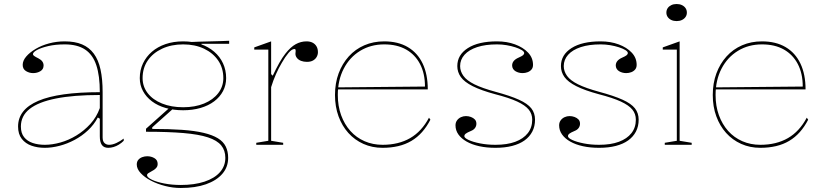

<svg xmlns="http://www.w3.org/2000/svg" viewBox="-20 -721 4109 956"><path d="M302 -515Q353 -515 388.5 -500Q424 -485 447 -454Q470 -423 480.5 -375Q491 -327 491 -262V-37Q491 -17 500.5 -8.5Q510 0 523 0Q540 0 559.5 -9Q579 -18 596 -31V-20Q585 -9 572 -1Q559 7 545.5 11Q532 15 519 15Q497 15 487 0.5Q477 -14 477 -43Q477 -76 477 -91.5Q477 -107 477 -114.5Q477 -122 477 -130L467 -136Q448 -100 418 -72Q388 -44 351.5 -24.5Q315 -5 276.5 5Q238 15 203 15Q167 15 137 4.5Q107 -6 88.5 -29.5Q70 -53 70 -91Q70 -176 171 -219Q272 -262 477 -262Q477 -344 459.5 -396.5Q442 -449 403.5 -474.5Q365 -500 302 -500Q256 -500 220 -491.5Q184 -483 164 -472Q144 -461 144 -451Q144 -447 150 -442.5Q156 -438 172 -430Q197 -417 197 -395Q197 -376 181 -366.5Q165 -357 145 -357Q126 -357 109.5 -367Q93 -377 93 -398Q93 -419 110.5 -439.5Q128 -460 157.5 -477.5Q187 -495 224.5 -505Q262 -515 302 -515ZM477 -248Q346 -248 258.5 -230.5Q171 -213 127.5 -178.5Q84 -144 84 -91Q84 -58 100 -38Q116 -18 143 -9Q170 0 203 0Q240 0 281 -11.5Q322 -23 360.5 -46.5Q399 -70 430 -104Q461 -138 477 -183Z M880 215Q841 215 802 205Q763 195 731.5 178.5Q700 162 680.5 141Q661 120 661 98Q661 84 668.5 75Q676 66 688 61.5Q700 57 713 57Q733 57 749 66.5Q765 76 765 95Q765 106 759.5 113Q754 120 746.5 125Q739 130 731 134Q723 138 717.5 142Q712 146 712 151Q712 162 735.5 173.5Q759 185 797.5 192.5Q836 200 880 200Q948 200 998 183.5Q1048 167 1075 136.5Q1102 106 1102 65Q1102 28 1081.5 3Q1061 -22 1015.5 -37Q970 -52 894 -58.5Q818 -65 707 -65V-80L828 -188L840 -178L738 -87V-79Q823 -79 886.5 -74.5Q950 -70 994 -59.5Q1038 -49 1065 -32.5Q1092 -16 1104 8.5Q1116 33 1116 65Q1116 111 1087 144.5Q1058 178 1005.5 196.5Q953 215 880 215ZM892 -172Q844 -172 804.5 -183.5Q765 -195 736.5 -216.5Q708 -238 692 -267.5Q676 -297 676 -332Q676 -372 692 -405.5Q708 -439 736.5 -463.5Q765 -488 804.5 -501.5Q844 -515 892 -515Q940 -515 979 -501.5Q1018 -488 1046.5 -463.5Q1075 -439 1090.5 -405.5Q1106 -372 1106 -332Q1106 -297 1090.5 -267.5Q1075 -238 1046.5 -216.5Q1018 -195 978.5 -183.5Q939 -172 892 -172ZM892 -187Q951 -187 996 -205.5Q1041 -224 1066.5 -257Q1092 -290 1092 -332Q1092 -382 1066.5 -419.5Q1041 -457 996 -478.5Q951 -500 892 -500Q833 -500 787 -478.5Q741 -457 715.5 -419.5Q690 -382 690 -332Q690 -290 715.5 -257Q741 -224 787 -205.5Q833 -187 892 -187ZM983 -490 934 -512Q953 -513 971.5 -513.5Q990 -514 1009 -514.5Q1028 -515 1046.5 -515.5Q1065 -516 1083.5 -516.5Q1102 -517 1121 -518V-503H983Z M1256 0V-10L1316 -20V-474H1246V-485L1330 -515V-352L1338 -344Q1355 -380 1370.5 -407.5Q1386 -435 1401 -454Q1427 -487 1452.5 -501Q1478 -515 1506 -515Q1524 -515 1536.5 -508.5Q1549 -502 1556 -490Q1563 -478 1563 -461Q1563 -449 1557 -438Q1551 -427 1539 -420Q1527 -413 1508 -413Q1492 -413 1479 -418Q1466 -423 1458.5 -432.5Q1451 -442 1451 -453Q1451 -457 1451.5 -459.5Q1452 -462 1452 -465Q1452 -468 1452 -470Q1452 -477 1446 -477Q1433 -477 1416.5 -457.5Q1400 -438 1383 -408Q1368 -383 1354 -351.5Q1340 -320 1330 -287V-20L1390 -10V0Z M1893 -515Q1962 -515 2010.5 -486.5Q2059 -458 2084.5 -404.5Q2110 -351 2110 -276H1662V-286L2096 -290Q2096 -355 2071.5 -402Q2047 -449 2002 -474.5Q1957 -500 1893 -500Q1826 -500 1773.5 -468Q1721 -436 1691.5 -379Q1662 -322 1662 -248Q1662 -193 1678.5 -147.5Q1695 -102 1724.5 -69Q1754 -36 1795 -18Q1836 0 1885 0Q1925 0 1959.5 -8.5Q1994 -17 2022.5 -33.5Q2051 -50 2074.5 -75.5Q2098 -101 2116 -135L2123 -125Q2105 -90 2081.5 -63.5Q2058 -37 2028.5 -19.5Q1999 -2 1963 6.5Q1927 15 1885 15Q1833 15 1789.5 -4.5Q1746 -24 1714.5 -59Q1683 -94 1665.5 -142Q1648 -190 1648 -248Q1648 -307 1666 -355.5Q1684 -404 1716.5 -440Q1749 -476 1794 -495.5Q1839 -515 1893 -515Z M2447 15Q2403 15 2366.5 7Q2330 -1 2303.5 -16Q2277 -31 2262.5 -51.5Q2248 -72 2248 -97Q2248 -111 2255.5 -121.5Q2263 -132 2275 -137.5Q2287 -143 2300 -143Q2313 -143 2325 -138.5Q2337 -134 2344.5 -126Q2352 -118 2352 -105Q2352 -93 2345 -83.5Q2338 -74 2325 -69Q2306 -61 2299 -55.5Q2292 -50 2292 -43Q2292 -34 2313.5 -24Q2335 -14 2370.5 -7Q2406 0 2447 0Q2505 0 2545.5 -15Q2586 -30 2608 -58Q2630 -86 2630 -125Q2630 -154 2612.5 -175.5Q2595 -197 2555 -215.5Q2515 -234 2445 -252Q2375 -271 2333.5 -292Q2292 -313 2274.5 -337.5Q2257 -362 2257 -392Q2257 -448 2309.5 -481.5Q2362 -515 2455 -515Q2504 -515 2544.5 -500Q2585 -485 2609.5 -459Q2634 -433 2634 -398Q2634 -384 2626.5 -375Q2619 -366 2607 -361.5Q2595 -357 2582 -357Q2572 -357 2563 -359.5Q2554 -362 2546.5 -366.5Q2539 -371 2534.5 -378.5Q2530 -386 2530 -395Q2530 -420 2562 -434Q2578 -441 2584 -446Q2590 -451 2590 -457Q2590 -464 2578 -471.5Q2566 -479 2546 -485.5Q2526 -492 2502.5 -496Q2479 -500 2455 -500Q2397 -500 2356 -486.5Q2315 -473 2293 -448.5Q2271 -424 2271 -392Q2271 -366 2287.5 -343Q2304 -320 2342.5 -301Q2381 -282 2447 -264Q2521 -244 2564 -224.5Q2607 -205 2625.5 -181.5Q2644 -158 2644 -125Q2644 -92 2630.5 -66Q2617 -40 2592 -22Q2567 -4 2530.5 5.5Q2494 15 2447 15Z M2963 15Q2919 15 2882.5 7Q2846 -1 2819.5 -16Q2793 -31 2778.5 -51.5Q2764 -72 2764 -97Q2764 -111 2771.5 -121.5Q2779 -132 2791 -137.5Q2803 -143 2816 -143Q2829 -143 2841 -138.5Q2853 -134 2860.5 -126Q2868 -118 2868 -105Q2868 -93 2861 -83.5Q2854 -74 2841 -69Q2822 -61 2815 -55.5Q2808 -50 2808 -43Q2808 -34 2829.5 -24Q2851 -14 2886.5 -7Q2922 0 2963 0Q3021 0 3061.5 -15Q3102 -30 3124 -58Q3146 -86 3146 -125Q3146 -154 3128.5 -175.5Q3111 -197 3071 -215.5Q3031 -234 2961 -252Q2891 -271 2849.5 -292Q2808 -313 2790.5 -337.5Q2773 -362 2773 -392Q2773 -448 2825.5 -481.5Q2878 -515 2971 -515Q3020 -515 3060.5 -500Q3101 -485 3125.5 -459Q3150 -433 3150 -398Q3150 -384 3142.5 -375Q3135 -366 3123 -361.5Q3111 -357 3098 -357Q3088 -357 3079 -359.5Q3070 -362 3062.5 -366.5Q3055 -371 3050.5 -378.5Q3046 -386 3046 -395Q3046 -420 3078 -434Q3094 -441 3100 -446Q3106 -451 3106 -457Q3106 -464 3094 -471.5Q3082 -479 3062 -485.5Q3042 -492 3018.5 -496Q2995 -500 2971 -500Q2913 -500 2872 -486.5Q2831 -473 2809 -448.5Q2787 -424 2787 -392Q2787 -366 2803.5 -343Q2820 -320 2858.5 -301Q2897 -282 2963 -264Q3037 -244 3080 -224.5Q3123 -205 3141.5 -181.5Q3160 -158 3160 -125Q3160 -92 3146.5 -66Q3133 -40 3108 -22Q3083 -4 3046.5 5.5Q3010 15 2963 15Z M3349 -616Q3334 -616 3322.5 -621.5Q3311 -627 3304.5 -636.5Q3298 -646 3298 -658Q3298 -671 3304.5 -680.5Q3311 -690 3322.5 -695.5Q3334 -701 3349 -701Q3364 -701 3375.5 -695.5Q3387 -690 3393.5 -680.5Q3400 -671 3400 -658Q3400 -646 3393.5 -636.5Q3387 -627 3375.5 -621.5Q3364 -616 3349 -616ZM3290 0V-10L3350 -20V-474H3280V-485L3364 -515V-20L3424 -10V0Z M3774 -515Q3843 -515 3891.5 -486.5Q3940 -458 3965.5 -404.5Q3991 -351 3991 -276H3543V-286L3977 -290Q3977 -355 3952.5 -402Q3928 -449 3883 -474.5Q3838 -500 3774 -500Q3707 -500 3654.5 -468Q3602 -436 3572.5 -379Q3543 -322 3543 -248Q3543 -193 3559.5 -147.5Q3576 -102 3605.5 -69Q3635 -36 3676 -18Q3717 0 3766 0Q3806 0 3840.5 -8.5Q3875 -17 3903.5 -33.5Q3932 -50 3955.5 -75.5Q3979 -101 3997 -135L4004 -125Q3986 -90 3962.5 -63.5Q3939 -37 3909.5 -19.5Q3880 -2 3844 6.5Q3808 15 3766 15Q3714 15 3670.5 -4.5Q3627 -24 3595.5 -59Q3564 -94 3546.5 -142Q3529 -190 3529 -248Q3529 -307 3547 -355.5Q3565 -404 3597.5 -440Q3630 -476 3675 -495.5Q3720 -515 3774 -515Z"/></svg>

Font: Kalnia Thin
Style: Regular
Weight: 250
Designer: Frida Medrano
Foundry: Frida Medrano
Version: Version 1.105